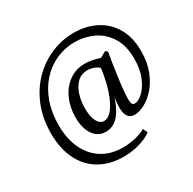

<svg xmlns="http://www.w3.org/2000/svg" viewBox="-165 -746 1109 1102"><g transform="rotate(-30 389.5 -195.0)"><path d="M351 185Q264 185 197.5 148Q131 111 93.5 39Q56 -33 55 -137Q55 -238 88 -319Q121 -400 177.5 -457Q234 -514 306 -544.5Q378 -575 456 -575Q536 -575 600.5 -542.5Q665 -510 702.5 -446.5Q740 -383 740 -291Q740 -217 718 -161Q696 -105 662.5 -67.5Q629 -30 592.5 -11Q556 8 528 8Q469 8 469 -71Q469 -91 473 -123Q477 -155 483 -189L489 -187Q465 -89 427 -39.5Q389 10 335 10Q282 10 252.5 -34Q223 -78 223 -148Q223 -214 247.5 -269Q272 -324 317.5 -357Q363 -390 423 -390Q449 -390 476.5 -384Q504 -378 531 -368L503 -311Q486 -331 463 -340.5Q440 -350 417 -350Q377 -350 350.5 -325Q324 -300 310 -258.5Q296 -217 296 -166Q296 -111 312.5 -80Q329 -49 356 -49Q390 -49 420.5 -95Q451 -141 472 -219Q481 -255 487 -291.5Q493 -328 495 -357L560 -394L574 -383Q568 -352 562 -311.5Q556 -271 550 -228.5Q544 -186 540.5 -149Q537 -112 537 -89Q537 -65 542 -56.5Q547 -48 559 -48Q582 -48 611 -74Q640 -100 662 -150.5Q684 -201 684 -273Q684 -361 648 -417Q612 -473 555 -499.5Q498 -526 434 -526Q368 -526 310.5 -500Q253 -474 209.5 -426Q166 -378 141.5 -310Q117 -242 117 -159Q117 -67 148.5 -1Q180 65 237.5 101Q295 137 374 137Q416 137 456.5 127.5Q497 118 525 102L539 132Q509 155 458.5 170Q408 185 351 185Z"/></g></svg>

Font: Rasa
Style: Regular
Weight: 400
Designer: Anna Giedrys (Yrsa+Rasa design), David Brezina (Yrsa art-direction, Rasa art-direction, design)
Foundry: Rosetta Type Foundry
Version: Version 2.004